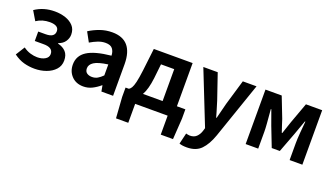

<svg xmlns="http://www.w3.org/2000/svg" viewBox="-69 -1102 3217 1855"><g transform="rotate(20 1539.0 -174.5)"><path d="M250 14Q193 14 140 -0.5Q87 -15 34 -54L92 -147Q128 -121 165.5 -110Q203 -99 236 -99Q284 -99 317 -118.5Q350 -138 350 -172Q350 -241 248 -239H162V-336H237Q330 -336 330 -400Q330 -459 239 -460Q160 -460 101 -420L45 -514Q133 -574 248 -574Q307 -574 358 -557Q409 -540 440.5 -505.5Q472 -471 472 -416Q472 -380 450 -346.5Q428 -313 382 -297V-292Q434 -280 464 -247.5Q494 -215 494 -158Q494 -103 459 -64.5Q424 -26 368 -6Q312 14 250 14Z M751 14Q676 14 630.5 -33.5Q585 -81 585 -152Q585 -242 662 -292Q739 -342 907 -359Q906 -401 885 -428.5Q864 -456 812 -456Q773 -456 735 -441Q697 -426 658 -403L605 -500Q655 -532 714 -553Q773 -574 839 -574Q1052 -574 1054 -327V0H934L923 -60H920Q883 -28 841 -7Q799 14 751 14ZM799 -101Q831 -101 856 -115.5Q881 -130 907 -156V-269Q806 -255 765.5 -228.5Q725 -202 725 -164Q725 -131 746 -116Q767 -101 799 -101Z M1319 -116H1521V-444H1385L1369 -298Q1355 -178 1319 -116ZM1668 -116H1755V-20L1741 195H1615V0H1281V195H1155L1140 -20V-116H1173Q1187 -122 1199 -141.5Q1211 -161 1221.5 -205Q1232 -249 1242 -330L1269 -560H1668Z M1892 225Q1843 225 1815 214L1842 101Q1850 103 1860.5 105.5Q1871 108 1881 108Q1924 108 1949 84Q1974 60 1986 23L1996 -10L1778 -560H1926L2015 -300Q2032 -249 2047 -195Q2054 -168 2062 -142H2067Q2077 -181 2087 -221Q2097 -261 2107 -300L2184 -560H2325L2126 17Q2091 117 2038.5 171Q1986 225 1892 225Z M2417 0V-560H2584L2666 -349Q2675 -322 2683 -296Q2696 -258 2708 -221H2713Q2719 -237 2724 -254Q2740 -299 2756 -349L2833 -560H3000V0H2869V-173Q2869 -216 2874.5 -283.5Q2880 -351 2885 -401H2880Q2866 -359 2849 -315Q2837 -281 2826 -251L2750 -50H2667L2589 -251Q2577 -286 2562 -326Q2547 -366 2535 -401H2530Q2532 -380 2534 -353Q2538 -306 2542 -256Q2546 -206 2546 -173V0Z"/></g></svg>

Font: Source Han Sans CN Bold
Style: Bold
Weight: 700
Designer: Ryoko NISHIZUKA 西塚涼子 (kana & ideographs); Paul D. Hunt (Latin, Greek & Cyrillic); Wenlong ZHANG 张文龙 (bopomofo); Sandoll 
Foundry: Adobe Systems Incorporated
Version: Version 1.00;May 30, 2023;FontCreator 11.5.0.2422 32-bit